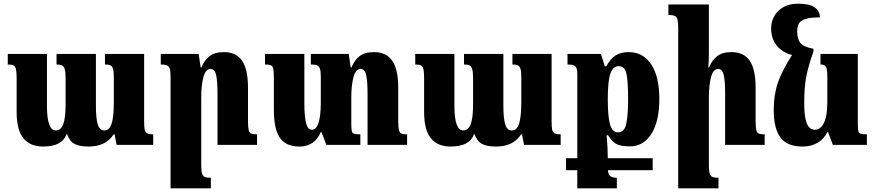

<svg xmlns="http://www.w3.org/2000/svg" viewBox="-20 -784 4733 1039"><path d="M760 -492V-127Q760 -96 763 -82Q766 -68 776.5 -62.5Q787 -57 809 -57V0H611L600 -57H595Q553 9 459 9Q410 9 383 -5.5Q356 -20 343 -58H340Q317 9 213 9Q143 9 106.5 -36Q70 -81 70 -179V-360Q70 -394 66.5 -409.5Q63 -425 53 -430Q43 -435 22 -435V-492H234V-212Q234 -78 282 -78Q309 -78 322 -111.5Q335 -145 335 -219V-361Q335 -393 330.5 -409Q326 -425 316 -430Q306 -435 286 -435V-492H499V-212Q499 -144 509 -111Q519 -78 544 -78Q572 -78 584 -115Q596 -152 596 -231V-367Q596 -397 591.5 -411.5Q587 -426 577 -430.5Q567 -435 548 -435V-492Z M1371 0H1157V-276Q1157 -346 1149.5 -378.5Q1142 -411 1119 -411Q1093 -411 1081 -367.5Q1069 -324 1069 -257V110Q1069 140 1073 154Q1077 168 1087.5 173Q1098 178 1121 178V235H903V-368Q903 -397 899 -411Q895 -425 884 -430Q873 -435 850 -435V-492H1055L1066 -419H1070Q1085 -457 1113 -479.5Q1141 -502 1192 -502Q1258 -502 1290 -455.5Q1322 -409 1322 -309V-130Q1322 -96 1325.5 -81Q1329 -66 1339 -61.5Q1349 -57 1371 -57Z M2183 -57V0H1969V-276Q1969 -346 1961.5 -378.5Q1954 -411 1931 -411Q1905 -411 1893 -367Q1881 -323 1881 -257V-121Q1881 -88 1883.5 -76Q1886 -64 1895.5 -60.5Q1905 -57 1930 -57V0H1746L1720 -69H1716Q1682 9 1601 9Q1526 9 1494 -39Q1462 -87 1462 -190V-360Q1462 -396 1459 -411Q1456 -426 1446.5 -430.5Q1437 -435 1414 -435V-492H1627V-225Q1627 -156 1636 -119Q1645 -82 1667 -82Q1716 -82 1716 -231V-368Q1716 -397 1711.5 -411Q1707 -425 1696 -430Q1685 -435 1662 -435V-492H1867L1878 -419H1882Q1897 -457 1925 -479.5Q1953 -502 2004 -502Q2070 -502 2102.5 -455.5Q2135 -409 2135 -309V-130Q2135 -96 2138.5 -81Q2142 -66 2151.5 -61.5Q2161 -57 2183 -57Z M2965 -492V-127Q2965 -96 2968 -82Q2971 -68 2981.5 -62.5Q2992 -57 3014 -57V0H2816L2805 -57H2800Q2758 9 2664 9Q2615 9 2588 -5.5Q2561 -20 2548 -58H2545Q2522 9 2418 9Q2348 9 2311.5 -36Q2275 -81 2275 -179V-360Q2275 -394 2271.5 -409.5Q2268 -425 2258 -430Q2248 -435 2227 -435V-492H2439V-212Q2439 -78 2487 -78Q2514 -78 2527 -111.5Q2540 -145 2540 -219V-361Q2540 -393 2535.5 -409Q2531 -425 2521 -430Q2511 -435 2491 -435V-492H2704V-212Q2704 -144 2714 -111Q2724 -78 2749 -78Q2777 -78 2789 -115Q2801 -152 2801 -231V-367Q2801 -397 2796.5 -411.5Q2792 -426 2782 -430.5Q2772 -435 2753 -435V-492Z M3269 72H3512V137H3270Q3271 161 3283 169.5Q3295 178 3318 178V235H3104V137H3043V72H3104V-386Q3104 -415 3093.5 -425Q3083 -435 3051 -435V-492H3232L3253 -425H3261Q3283 -467 3311.5 -484.5Q3340 -502 3382 -502Q3460 -502 3504 -435.5Q3548 -369 3548 -249Q3548 -127 3505 -59.5Q3462 8 3389 8Q3344 8 3319 -3Q3294 -14 3271 -52H3263Q3269 21 3269 72ZM3269 -248Q3269 -157 3280.5 -112.5Q3292 -68 3325 -68Q3359 -68 3369 -114Q3379 -160 3379 -248Q3379 -339 3370.5 -382.5Q3362 -426 3328 -426Q3297 -426 3283 -385.5Q3269 -345 3269 -248Z M4118 0H3904V-276Q3904 -346 3896.5 -378.5Q3889 -411 3866 -411Q3840 -411 3828 -367.5Q3816 -324 3816 -257V110Q3816 140 3820 154Q3824 168 3834.5 173Q3845 178 3868 178V235H3650V-636Q3650 -665 3646 -679Q3642 -693 3631 -698Q3620 -703 3597 -703V-760H3816V-493Q3816 -455 3813 -419H3817Q3832 -457 3860 -479.5Q3888 -502 3939 -502Q4005 -502 4037 -455.5Q4069 -409 4069 -309V-130Q4069 -96 4072.5 -81Q4076 -66 4086 -61.5Q4096 -57 4118 -57Z M4671 -57V0H4487L4461 -69H4457Q4439 -32 4404.5 -11.5Q4370 9 4323 9Q4240 9 4203.5 -39.5Q4167 -88 4167 -190Q4167 -271 4189.5 -336.5Q4212 -402 4266 -486Q4212 -501 4182.5 -538.5Q4153 -576 4153 -630Q4153 -686 4192 -725Q4231 -764 4300 -764Q4414 -764 4417 -690Q4364 -690 4337.5 -681Q4311 -672 4302.5 -655.5Q4294 -639 4294 -613Q4294 -573 4311 -551.5Q4328 -530 4382 -520V-506Q4352 -420 4342 -363.5Q4332 -307 4332 -225Q4332 -151 4346 -116.5Q4360 -82 4390 -82Q4421 -82 4439 -120Q4457 -158 4457 -231V-371Q4457 -411 4449.5 -423Q4442 -435 4420 -435V-492H4622V-121Q4622 -88 4624.5 -76Q4627 -64 4636.5 -60.5Q4646 -57 4671 -57Z"/></svg>

Font: Noto Serif Armenian Black Cond
Style: Regular
Weight: 900
Width: 3
Designer: Monotype Design team
Foundry: Monotype Imaging Inc.
Version: Version 1.000